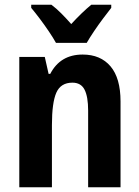

<svg xmlns="http://www.w3.org/2000/svg" viewBox="-20 -786 585 806"><path d="M327 -557Q402 -557 444 -507.5Q486 -458 486 -360V0H350V-322Q350 -380 335 -409.5Q320 -439 284 -439Q235 -439 216.5 -397Q198 -355 198 -261V0H61V-547H168L184 -476H191Q233 -557 327 -557ZM215 -606Q204 -626 185.5 -653.5Q167 -681 147 -707.5Q127 -734 111 -753V-766H196Q216 -751 236.5 -730.5Q257 -710 279 -685Q324 -734 363 -766H447V-753Q432 -734 412.5 -708Q393 -682 374.5 -654.5Q356 -627 344 -606Z"/></svg>

Font: Noto Sans Myanmar UI Condensed
Style: Bold
Weight: 700
Width: 3
Designer: Monotype Design Team
Foundry: Monotype Imaging Inc.
Version: Version 2.103; ttfautohint (v1.8.4.7-5d5b)